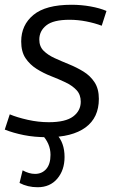

<svg xmlns="http://www.w3.org/2000/svg" viewBox="-30 -566 479 806"><path d="M-10 -22 11 -86Q42 -73 86.5 -63Q131 -53 175 -53Q245 -53 277 -77Q309 -101 309 -139Q309 -169 291 -188Q273 -207 244.5 -220.5Q216 -234 184 -246.5Q152 -259 123.5 -277Q95 -295 77 -322Q59 -349 59 -392Q59 -461 110.5 -503.5Q162 -546 270 -546Q311 -546 350 -539Q389 -532 417 -520L397 -458Q368 -469 332.5 -476Q297 -483 262 -483Q194 -483 164.5 -459.5Q135 -436 135 -400Q135 -371 153 -353Q171 -335 199.5 -322Q228 -309 260 -296Q292 -283 320.5 -265.5Q349 -248 367 -220.5Q385 -193 385 -151Q385 -72 329 -31Q273 10 169 10Q114 10 69.5 1Q25 -8 -10 -22ZM52 202 65 149Q92 164 117 164Q146 164 164 143.5Q182 123 182 84Q182 36 145 -2L207 -3Q241 33 241 93Q241 148 210.5 184Q180 220 128 220Q86 220 52 202Z"/></svg>

Font: Georama
Style: Italic
Weight: 400
Italic angle: -9°
Designer: Jean-Baptiste Levee
Foundry: Production Type
Version: Version 1.000